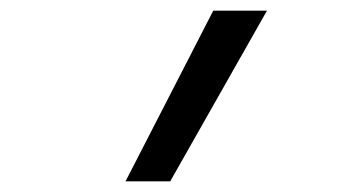

<svg xmlns="http://www.w3.org/2000/svg" viewBox="-20 -792 640 361"><path d="M216 -451 381 -772H482L300 -451Z"/></svg>

Font: Iosevka Curly Slab ExObl
Style: Regular
Weight: 400
Width: 7
Italic angle: -9°
Monospace: yes
Designer: Belleve Invis
Foundry: Belleve Invis
Version: Version 11.1.0; ttfautohint (v1.8.3)